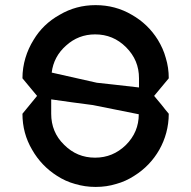

<svg xmlns="http://www.w3.org/2000/svg" viewBox="-20 -736 753 756"><path d="M644.5 -288.1C634.8 -299.8 625 -311.5 616.2 -323.2C606.4 -335 596.7 -346.7 586.9 -358.4C612.3 -388.7 631.8 -412.1 644.5 -427.7C644.5 -456.1 640.6 -482.4 632.8 -507.8C626 -533.2 615.2 -556.6 601.6 -579.1C576.2 -620.1 542 -653.3 499 -677.7C456.1 -703.1 408.2 -715.8 356.4 -715.8C304.7 -715.8 257.8 -703.1 214.8 -677.7C170.9 -653.3 136.7 -620.1 112.3 -579.1C85 -535.2 68.4 -483.4 68.4 -427.7C94.7 -396.5 113.3 -373 126 -358.4C100.6 -327.1 81.1 -303.7 68.4 -288.1C68.4 -236.3 81.1 -189.5 106.4 -146.5C130.9 -103.5 164.1 -69.3 204.1 -43.9C226.6 -29.3 250 -18.6 275.4 -11.7C301.8 -3.9 328.1 0 355.5 0C356.4 0 357.4 0 357.4 0C385.7 0 412.1 -3.9 437.5 -11.7C462.9 -18.6 486.3 -29.3 508.8 -43.9C590.8 -94.7 644.5 -185.5 644.5 -288.1ZM354.5 -600.6C402.3 -600.6 442.4 -584 476.6 -549.8C510.7 -515.6 527.3 -475.6 527.3 -427.7C527.3 -411.1 527.3 -399.4 527.3 -391.6C453.1 -400.4 397.5 -406.2 361.3 -410.2C282.2 -427.7 222.7 -441.4 183.6 -450.2C188.5 -492.2 208 -528.3 240.2 -556.6C272.5 -585.9 310.5 -600.6 354.5 -600.6ZM181.6 -344.7C236.3 -336.9 291 -329.1 345.7 -322.3C426.8 -305.7 486.3 -293.9 526.4 -286.1C526.4 -239.3 509.8 -199.2 475.6 -165C441.4 -131.8 401.4 -115.2 354.5 -115.2C306.6 -115.2 266.6 -131.8 232.4 -166C198.2 -199.2 181.6 -240.2 181.6 -288.1C181.6 -312.5 181.6 -332 181.6 -344.7Z"/></svg>

Font: DropForged
Style: Regular
Weight: 400
Designer: Antoine
Version: Version 1.0